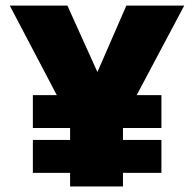

<svg xmlns="http://www.w3.org/2000/svg" viewBox="-20 -670 697 690"><path d="M98.1 -167H231.9V-210H98.1V-328.1H184.1L15.1 -649.9H222.2L330.1 -411.1L434.1 -649.9H642.1L471.2 -328.1H560.1V-210H421.9V-167H560.1V-48.8H421.9V0H231.9V-48.8H98.1Z"/></svg>

Font: Overused Grotesk Black
Style: Regular
Weight: 900
Version: Version 0.002